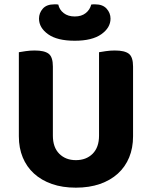

<svg xmlns="http://www.w3.org/2000/svg" viewBox="-20 -849 701 886"><path d="M67 -220V-608Q78 -610 98.5 -613Q119 -616 140 -616Q185 -616 204.5 -601Q224 -586 224 -542V-223Q224 -169 253.5 -139.5Q283 -110 330 -110Q378 -110 407.5 -139.5Q437 -169 437 -223V-608Q448 -610 468.5 -613Q489 -616 510 -616Q555 -616 574.5 -601Q594 -586 594 -542V-220Q594 -166 576 -122.5Q558 -79 524 -48Q490 -17 441 0Q392 17 330 17Q268 17 219.5 0Q171 -17 137 -48Q103 -79 85 -122.5Q67 -166 67 -220ZM401 -828Q406 -829 410 -829Q414 -829 419 -829Q454 -829 472 -809Q490 -789 490 -763Q490 -721 447.5 -691Q405 -661 325 -661Q244 -661 202 -691Q160 -721 160 -763Q160 -789 177.5 -809Q195 -829 231 -829Q236 -829 240 -829Q244 -829 249 -828Q254 -804 274 -788.5Q294 -773 325 -773Q356 -773 375.5 -788.5Q395 -804 401 -828Z"/></svg>

Font: Baloo 2 Latin
Style: Bold
Weight: 400
Designer: Sarang Kulkarni and Ek Type
Foundry: Ek Type
Version: Version 1.001